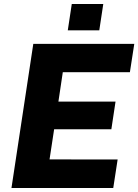

<svg xmlns="http://www.w3.org/2000/svg" viewBox="-20 -943 694 963"><path d="M37.5 0 147 -723H653.5L631.5 -581H295L273 -433.5H559.5L538.5 -294.5H251.5L228.5 -143.5L570 -143L548 0ZM320 -791 340 -923H498L478 -791Z"/></svg>

Font: Public Sans ExtraBold
Style: Italic
Weight: 800
Italic angle: -8°
Designer: The Public Sans project authors (U.S. Web Design System). Libre Franklin designed by Pablo Impallari and Rodrigo Fuenzal
Version: Version 1.007; ttfautohint (v1.8.1) -l 8 -r 50 -G 200 -x 14 